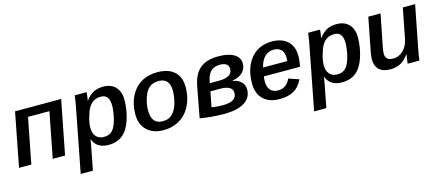

<svg xmlns="http://www.w3.org/2000/svg" viewBox="-52 -1077 4174 1823"><g transform="rotate(-15 2035.5 -165.0)"><path d="M224.6 -445.3 138.2 0H17.1L119.6 -528.3H572.8L469.7 0H348.6L435.1 -445.3Z M896.5 9.8Q835.9 9.8 797.9 -15.6Q759.8 -41 744.1 -86.9H742.7Q741.2 -76.2 738.5 -58.1Q735.8 -40 731 -15.1Q723.6 22.9 712.9 78.6Q702.1 134.3 688 207.5H567.9L687.5 -411.1Q689.9 -424.3 692.4 -437Q694.8 -449.7 696.8 -462.9Q699.2 -479.5 701.7 -495.8Q704.1 -512.2 706.1 -528.3H822.8Q822.8 -522.5 821 -506.1Q819.3 -489.7 817.1 -472.9Q814.9 -456.1 812.5 -447.3H814.5Q849.6 -495.1 889.6 -516.6Q929.7 -538.1 987.3 -538.1Q1064.9 -538.1 1108.2 -491.9Q1151.4 -445.8 1151.4 -365.2Q1151.4 -266.6 1121.1 -173.3Q1090.8 -80.1 1036.1 -35.2Q981.4 9.8 896.5 9.8ZM939.9 -452.1Q882.8 -452.1 846.7 -416.7Q810.5 -381.3 791.5 -310.5Q784.7 -292 779.5 -270.8Q774.4 -249.5 771.7 -229.2Q769 -209 769 -191.9Q769 -136.7 796.6 -105.7Q824.2 -74.7 873.5 -74.7Q927.2 -74.7 958 -107.9Q973.6 -124.5 985.8 -152.6Q998 -180.7 1006.6 -214.1Q1015.1 -247.6 1019.8 -281.2Q1024.4 -314.9 1024.4 -342.3Q1024.4 -397 1004.2 -424.6Q983.9 -452.1 939.9 -452.1Z M1744.1 -333.5Q1744.1 -278.8 1731.2 -225.8Q1718.3 -172.9 1692.9 -130.9Q1653.8 -63 1587.6 -26.6Q1521.5 9.8 1437.5 9.8Q1335 9.8 1274.9 -47.6Q1214.8 -105 1214.8 -204.6Q1215.8 -303.7 1252.9 -379.4Q1290.5 -455.6 1358.4 -496.6Q1426.3 -537.6 1517.1 -537.6Q1627.9 -537.6 1686 -484.1Q1744.1 -430.7 1744.1 -333.5ZM1618.2 -326.7Q1618.2 -453.6 1510.3 -453.6Q1451.2 -453.6 1416 -422.9Q1392.6 -402.3 1375.7 -366.7Q1358.9 -331.1 1350.1 -289.1Q1341.3 -247.1 1341.3 -208Q1341.3 -141.6 1368.7 -107.9Q1396 -74.2 1449.7 -74.2Q1484.4 -74.2 1509 -84.7Q1533.7 -95.2 1552.2 -116.2Q1581.1 -146.5 1598.1 -202.4Q1615.2 -258.3 1618.2 -326.7Z M2326.2 -407.7Q2326.2 -356 2290.5 -321Q2254.9 -286.1 2190.4 -275.4L2189.9 -272Q2241.2 -264.2 2271.7 -234.1Q2302.2 -204.1 2302.2 -159.2Q2302.2 -77.6 2232.2 -33.9Q2162.1 9.8 2032.7 9.8Q1910.2 9.8 1795.4 -10.3L1852.1 -312.5Q1873.5 -426.3 1937.3 -479.7Q2001 -533.2 2118.2 -533.2Q2216.8 -533.2 2271.5 -500.2Q2326.2 -467.3 2326.2 -407.7ZM2064.5 -307.6Q2129.4 -307.6 2163.3 -328.4Q2197.3 -349.1 2197.3 -388.7Q2197.3 -419.4 2176 -436Q2154.8 -452.6 2112.8 -452.6Q2054.2 -452.6 2022.5 -421.1Q1990.7 -389.6 1979 -329.1L1974.6 -307.6ZM1931.2 -82Q1990.7 -73.2 2038.6 -73.2Q2106.9 -73.2 2142.1 -93.8Q2177.2 -114.3 2177.2 -159.7Q2177.2 -194.3 2147 -212.9Q2116.7 -231.4 2054.7 -231.4H1960.4Z M2487.3 -236.8Q2483.9 -219.7 2483.4 -189.5Q2483.4 -133.3 2509.5 -103.3Q2535.6 -73.2 2586.9 -73.2Q2627 -73.2 2657 -94.7Q2687 -116.2 2705.1 -157.7L2807.1 -123Q2771 -50.3 2716.6 -20.3Q2662.1 9.8 2577.1 9.8Q2475.1 9.8 2418 -45.9Q2360.8 -101.6 2360.8 -202.1Q2360.8 -301.8 2396 -378.9Q2430.7 -455.1 2494.9 -496.6Q2559.1 -538.1 2642.1 -538.1Q2743.2 -538.1 2798.8 -486.3Q2854.5 -434.6 2854.5 -340.3Q2854.5 -291 2842.8 -236.8ZM2502 -320.3H2739.7L2741.7 -350.1Q2741.7 -405.3 2715.1 -431.9Q2688.5 -458.5 2642.6 -458.5Q2589.4 -458.5 2553.2 -422.9Q2517.1 -387.2 2502 -320.3Z M3190.9 9.8Q3130.4 9.8 3092.3 -15.6Q3054.2 -41 3038.6 -86.9H3037.1Q3035.6 -76.2 3033 -58.1Q3030.3 -40 3025.4 -15.1Q3018.1 22.9 3007.3 78.6Q2996.6 134.3 2982.4 207.5H2862.3L2981.9 -411.1Q2984.4 -424.3 2986.8 -437Q2989.3 -449.7 2991.2 -462.9Q2993.7 -479.5 2996.1 -495.8Q2998.5 -512.2 3000.5 -528.3H3117.2Q3117.2 -522.5 3115.5 -506.1Q3113.8 -489.7 3111.6 -472.9Q3109.4 -456.1 3106.9 -447.3H3108.9Q3144 -495.1 3184.1 -516.6Q3224.1 -538.1 3281.7 -538.1Q3359.4 -538.1 3402.6 -491.9Q3445.8 -445.8 3445.8 -365.2Q3445.8 -266.6 3415.5 -173.3Q3385.3 -80.1 3330.6 -35.2Q3275.9 9.8 3190.9 9.8ZM3234.4 -452.1Q3177.2 -452.1 3141.1 -416.7Q3105 -381.3 3085.9 -310.5Q3079.1 -292 3074 -270.8Q3068.8 -249.5 3066.2 -229.2Q3063.5 -209 3063.5 -191.9Q3063.5 -136.7 3091.1 -105.7Q3118.7 -74.7 3168 -74.7Q3221.7 -74.7 3252.4 -107.9Q3268.1 -124.5 3280.3 -152.6Q3292.5 -180.7 3301 -214.1Q3309.6 -247.6 3314.2 -281.2Q3318.8 -314.9 3318.8 -342.3Q3318.8 -397 3298.6 -424.6Q3278.3 -452.1 3234.4 -452.1Z M3848.6 -90.3Q3810.1 -36.6 3767.1 -13.7Q3724.1 9.3 3667.5 9.3Q3594.2 9.3 3556.9 -26.4Q3519.5 -62 3519.5 -129.4Q3519.5 -138.7 3521.2 -152.8Q3522.9 -167 3525.1 -182.6Q3527.3 -198.2 3529.8 -209.5L3591.8 -528.3H3712.4L3653.3 -229.5Q3642.1 -174.8 3642.1 -151.4Q3642.1 -82.5 3720.7 -82.5Q3756.3 -82.5 3788.1 -101.6Q3819.8 -120.6 3842.5 -154.5Q3865.2 -188.5 3873.5 -232.4L3931.2 -528.3H4052.2L3971.2 -112.8Q3966.8 -92.3 3962.2 -64Q3957.5 -35.6 3952.6 0H3837.4Q3837.4 -3.4 3839.8 -21.5Q3842.3 -39.6 3845.2 -60.1Q3848.1 -80.6 3850.1 -90.3Z"/></g></svg>

Font: Arimo SemiBold
Style: Italic
Weight: 600
Italic angle: -12°
Version: Version 1.33